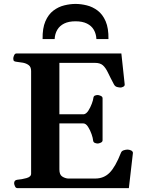

<svg xmlns="http://www.w3.org/2000/svg" viewBox="-20 -968 741 988"><path d="M52.7 -24.9Q52.7 -41 68.8 -43Q92.3 -44.9 116.2 -51.5Q140.1 -58.1 140.1 -74.2V-602.5Q140.1 -623.5 127.7 -632.8Q115.2 -642.1 98.1 -645.3Q81.1 -648.4 65.9 -649.9Q55.7 -650.9 52 -654.1Q48.3 -657.2 48.3 -668Q48.3 -673.3 52.5 -683.1Q56.6 -692.9 64.9 -692.9H604.5L621.6 -534.2Q622.6 -525.9 614.3 -521.7Q606 -517.6 600.6 -517.6Q592.8 -517.6 582.5 -520.3Q572.3 -522.9 566.4 -533.7Q546.9 -570.3 535.2 -595Q523.4 -619.6 509.3 -632.1Q495.1 -644.5 468.8 -644.5H285.6V-379.9H411.1Q423.8 -381.8 434.6 -398.4Q445.3 -415 452.4 -434.3Q459.5 -453.6 460.4 -463.4Q461.4 -473.1 468.3 -476.1Q475.1 -479 482.9 -479Q488.3 -479 498 -474.9Q507.8 -470.7 507.8 -462.4V-246.1Q507.8 -237.8 498 -233.6Q488.3 -229.5 482.9 -229.5Q475.1 -229.5 467.5 -232.9Q460 -236.3 459 -245.6Q458.5 -256.3 451.4 -277.1Q444.3 -297.9 433.1 -315.4Q421.9 -333 408.2 -333H285.6V-96.2Q285.6 -69.3 299.6 -60.1Q313.5 -50.8 329.6 -49.3H470.2Q514.2 -49.3 543.9 -79.1Q573.7 -108.9 602.5 -182.1Q606 -191.4 616.9 -194.8Q627.9 -198.2 635.7 -198.2Q645 -198.2 654.1 -194.1Q663.1 -189.9 664.1 -181.6L643.1 0H69.3Q61 0 56.9 -9.8Q52.7 -19.5 52.7 -24.9ZM368.7 -947.8Q396.5 -947.8 426.5 -940.4Q456.5 -933.1 482.4 -913.6Q508.3 -894 523.7 -858.4Q539.1 -822.8 538.1 -767.1H476.1Q474.6 -794.4 462.6 -814.9Q450.7 -835.4 427.2 -846.9Q403.8 -858.4 368.7 -858.4Q333.5 -858.4 310.3 -846.9Q287.1 -835.4 274.9 -814.9Q262.7 -794.4 261.2 -767.1H199.2Q198.2 -822.8 213.6 -858.4Q229 -894 254.9 -913.6Q280.8 -933.1 310.8 -940.4Q340.8 -947.8 368.7 -947.8Z"/></svg>

Font: Gelasio SemiBold
Style: Regular
Weight: 600
Designer: Eben Sorkin
Foundry: Eben Sorkin
Version: Version 1.008